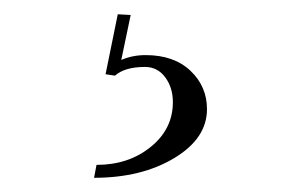

<svg xmlns="http://www.w3.org/2000/svg" viewBox="-20 -22 412 269"><path d="M163.1 -1 149.9 62Q165.5 55.2 184.1 55.2Q223.6 55.2 246.8 77.1Q270 99.1 270 130.9Q270 171.9 224.1 199.5Q178.2 227.1 111.8 227.1L115.2 209Q160.2 209 191.2 183.8Q222.2 158.7 222.2 121.1Q222.2 100.6 211.4 86.2Q200.7 71.8 183.1 71.8Q154.8 71.8 141.1 84L127.9 82L145 -2Z"/></svg>

Font: FoglihtenNo07calt
Style: Regular
Weight: 500
Designer: gluk (gluksza@wp.pl)
Foundry: gluk (gluksza@wp.pl)
Version: Version 0.844